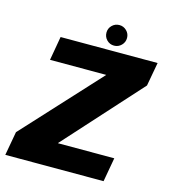

<svg xmlns="http://www.w3.org/2000/svg" viewBox="-125 -802 785 888"><g transform="rotate(15 267.0 -358.0)"><path d="M-17.5 0H453L473.5 -115H204L204.5 -116.5L532.5 -479.5L553 -592.5H88.5L68.5 -478H337.5L337 -477L3 -114ZM337 -618Q357.5 -618 372 -632.5Q386.5 -647 386.5 -667.5Q386.5 -688 372 -702.2Q357.5 -716.5 337.5 -716.5Q317 -716.5 302.5 -702.2Q288 -688 288 -667.5Q288 -647 302.2 -632.5Q316.5 -618 337 -618Z"/></g></svg>

Font: Anybody
Style: Bold Italic
Weight: 700
Italic angle: -10°
Designer: Tyler Finck
Foundry: Etcetera Type Company
Version: Version 1.113;gftools[0.9.25]